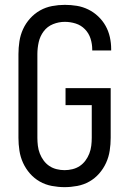

<svg xmlns="http://www.w3.org/2000/svg" viewBox="-20 -763 540 791"><path d="M246 8Q220 8 193.5 3Q167 -2 144 -15Q121 -28 103.5 -48Q86 -68 75 -92Q64 -116 60 -142.5Q56 -169 56 -195V-540Q56 -566 60 -592.5Q64 -619 75 -643Q86 -667 104 -687Q122 -707 145 -720Q168 -733 194.5 -738Q221 -743 247 -743Q272 -743 296.5 -739Q321 -735 343.5 -724Q366 -713 384.5 -695.5Q403 -678 415 -656.5Q427 -635 432.5 -610.5Q438 -586 438 -561V-555H360V-559Q360 -582 353 -604Q346 -626 330 -642.5Q314 -659 292 -666Q270 -673 247 -673Q222 -673 198.5 -663.5Q175 -654 160 -634Q145 -614 139.5 -589.5Q134 -565 134 -540V-195Q134 -179 136 -162.5Q138 -146 144 -130.5Q150 -115 160 -101.5Q170 -88 183.5 -79Q197 -70 213.5 -66Q230 -62 246 -62Q262 -62 278.5 -66Q295 -70 308.5 -79Q322 -88 332 -101.5Q342 -115 348 -130.5Q354 -146 356 -162.5Q358 -179 358 -195V-330H250V-400H436V-195Q436 -169 432 -142.5Q428 -116 417 -92Q406 -68 388.5 -48Q371 -28 348 -15Q325 -2 298.5 3Q272 8 246 8Z"/></svg>

Font: Huly
Style: Regular
Weight: 400
Designer: Belleve Invis
Foundry: Belleve Invis
Version: Version 33.2.5; ttfautohint (v1.8.4)